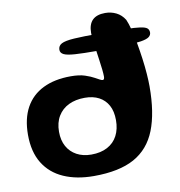

<svg xmlns="http://www.w3.org/2000/svg" viewBox="-77 -712 758 809"><g transform="rotate(-10 302.5 -307.0)"><path d="M365.5 -489.5Q305.5 -489.5 271.2 -491.8Q237 -494 223 -501Q209 -508 209 -521.5Q209 -538.5 224.5 -546.8Q240 -555 278.5 -557.5Q317 -560 386 -560Q455.5 -560 497.8 -559.2Q540 -558.5 561.5 -555.2Q583 -552 590.5 -545.5Q598 -539 598 -527.5Q598 -516 588 -508.5Q578 -501 552.8 -497Q527.5 -493 482 -491.2Q436.5 -489.5 365.5 -489.5ZM260.5 27.5Q186.5 27.5 131.5 3.2Q76.5 -21 46.5 -69.8Q16.5 -118.5 16.5 -191.5Q16.5 -260.5 42.5 -307.8Q68.5 -355 117.8 -379.2Q167 -403.5 236.5 -403.5Q273 -403.5 297 -395.5Q321 -387.5 336 -379Q346.5 -373 354.8 -368.8Q363 -364.5 367 -364.5Q374.5 -364.5 374.5 -378.5Q374.5 -389.5 372.5 -408.2Q370.5 -427 367.2 -449.5Q364 -472 360.8 -494.8Q357.5 -517.5 355.2 -537Q353 -556.5 353 -568.5Q353 -641 425.5 -641Q451 -641 472.8 -630.2Q494.5 -619.5 508.5 -597Q516 -580.5 523.2 -552.8Q530.5 -525 536.5 -491.8Q542.5 -458.5 547.2 -423.8Q552 -389 554.2 -357.8Q556.5 -326.5 556.5 -304Q556.5 -191 527.5 -117.5Q498.5 -44 433.8 -8.2Q369 27.5 260.5 27.5ZM265.5 -63.5Q306 -63.5 334.5 -78.8Q363 -94 377.8 -122.2Q392.5 -150.5 392.5 -188.5Q392.5 -226.5 378.5 -252Q364.5 -277.5 339.2 -290.8Q314 -304 279 -304Q239.5 -304 210 -289.8Q180.5 -275.5 164 -248Q147.5 -220.5 147.5 -181.5Q147.5 -145 162 -118.8Q176.5 -92.5 203.2 -78Q230 -63.5 265.5 -63.5Z"/></g></svg>

Font: Gluten Thin Medium
Style: Regular
Weight: 500
Version: Version 1.300